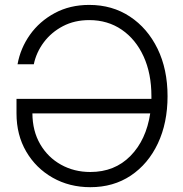

<svg xmlns="http://www.w3.org/2000/svg" viewBox="-20 -759 752 790"><path d="M351.6 11.2Q265.6 11.2 196.8 -27.8Q127.9 -66.9 87.9 -135.3Q47.9 -203.6 47.9 -292.5V-352.1H603Q603 -357.4 603 -363.3Q603 -456.5 570.8 -526.9Q538.6 -597.2 481 -636.7Q423.3 -676.3 347.2 -676.3Q286.6 -676.3 239 -651.4Q191.4 -626.5 160.4 -585.2Q129.4 -543.9 119.1 -494.6H52.2Q64 -560.5 103.3 -616Q142.6 -671.4 205.1 -705.1Q267.6 -738.8 347.2 -738.8Q441.9 -738.8 514.4 -690.9Q586.9 -643.1 628.2 -558.6Q669.4 -474.1 669.4 -363.3Q669.4 -253.4 629.6 -168.9Q589.8 -84.5 518.3 -36.6Q446.8 11.2 351.6 11.2ZM598.1 -292.5H113.3Q113.8 -219.7 145.5 -165.5Q177.2 -111.3 231.2 -81.3Q285.2 -51.3 351.6 -51.3Q451.7 -51.3 516.6 -117.2Q581.5 -183.1 598.1 -292.5Z"/></svg>

Font: Inter Display Light
Style: Regular
Weight: 300
Designer: Rasmus Andersson
Foundry: rsms
Version: Version 4.000;git-a52131595